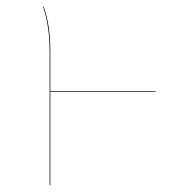

<svg xmlns="http://www.w3.org/2000/svg" viewBox="-20 -537 516 557"><path d="M431 -273V-271H126V0H124V-385Q124 -463 105 -517H107Q126 -463 126 -390V-273Z"/></svg>

Font: FiraGO Two
Style: Regular
Weight: 100
Designer: bBox Type
Foundry: bBox Type GmbH
Version: Version 1.001